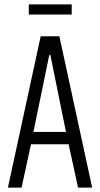

<svg xmlns="http://www.w3.org/2000/svg" viewBox="-20 -853 456 873"><path d="M16 0 165 -688H250L399 0H335L292 -197H121L78 0ZM132 -253H280L209 -603H204ZM111 -787V-833H306V-787Z"/></svg>

Font: Saira ExtraCondensed
Style: Regular
Weight: 400
Width: 2
Designer: Hector Gatti with collaboration of the Omnibus-Type team
Foundry: Omnibus-Type
Version: Version 1.101